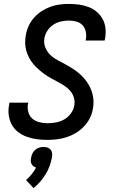

<svg xmlns="http://www.w3.org/2000/svg" viewBox="-20 -702 590 980"><path d="M222 12Q194 12 167.5 8.5Q141 5 116.5 -4Q92 -13 72 -28.5Q52 -44 40 -66Q28 -88 24.5 -115Q21 -142 27 -169L28 -178H125Q125 -177 124.5 -175.5Q124 -174 123 -173Q119 -151 124.5 -130.5Q130 -110 144.5 -97Q159 -84 180 -78.5Q201 -73 222 -73Q243 -73 265 -77Q287 -81 307 -92Q327 -103 341 -122Q355 -141 359 -162Q363 -183 357.5 -202.5Q352 -222 339.5 -237Q327 -252 310.5 -263Q294 -274 277 -283Q260 -292 242.5 -301.5Q225 -311 209.5 -322Q194 -333 179 -346Q164 -359 151.5 -373.5Q139 -388 129.5 -405.5Q120 -423 114.5 -442Q109 -461 108.5 -482Q108 -503 112 -524Q116 -547 126.5 -570Q137 -593 154 -612Q171 -631 192.5 -645Q214 -659 237.5 -667.5Q261 -676 284.5 -679Q308 -682 331 -682Q358 -682 383.5 -678.5Q409 -675 432.5 -666Q456 -657 474.5 -641Q493 -625 504.5 -603.5Q516 -582 518.5 -556.5Q521 -531 516 -504L514 -495H417L418 -500Q422 -520 418 -539.5Q414 -559 402 -572.5Q390 -586 371 -591.5Q352 -597 332 -597Q312 -597 291.5 -592.5Q271 -588 253 -576.5Q235 -565 223 -547Q211 -529 207 -509Q202 -483 211 -460.5Q220 -438 236.5 -422Q253 -406 274 -395Q295 -384 316 -372.5Q337 -361 356.5 -348Q376 -335 393 -319Q410 -303 423.5 -284Q437 -265 445.5 -243Q454 -221 456.5 -196.5Q459 -172 454 -146Q450 -122 438.5 -99Q427 -76 408.5 -56.5Q390 -37 367.5 -23.5Q345 -10 320.5 -2Q296 6 271 9Q246 12 222 12ZM151 258 113 217Q129 203 142 187Q155 171 164 153Q156 151 150 146Q144 141 140.5 134Q137 127 137 118.5Q137 110 139 102Q141 91 146 80.5Q151 70 160 62.5Q169 55 180 51.5Q191 48 202 48Q213 48 223 51.5Q233 55 239 62.5Q245 70 246 80.5Q247 91 245 102Q241 123 233.5 144.5Q226 166 213.5 186.5Q201 207 185.5 225Q170 243 151 258Z"/></svg>

Font: Lode Dark
Style: Bold Italic
Weight: 700
Italic angle: -11°
Monospace: yes
Designer: Belleve Invis
Foundry: Belleve Invis
Version: Version 29.2.0; ttfautohint (v1.8.3)